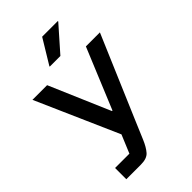

<svg xmlns="http://www.w3.org/2000/svg" viewBox="-271 -807 1097 1097"><g transform="rotate(-45 278.0 -258.0)"><path d="M64.2 200V109.2H180L225.8 -0.8L5.8 -500H124.2L281.7 -133.3H285.8L437.5 -500H550.8L337.5 0L291.7 108.3Q273.3 151.7 252.1 175.8Q230.8 200 182.5 200ZM210 -564.2V-567.5L300 -715.8H426.7V-712.5L295.8 -564.2Z"/></g></svg>

Font: Funnel Display Light Medium
Style: Regular
Weight: 500
Version: Version 1.000